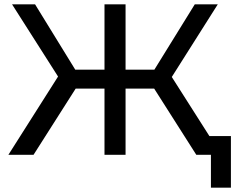

<svg xmlns="http://www.w3.org/2000/svg" viewBox="-20 -720 1108 893"><path d="M779 -362 954 -87H1054V153H961V0H893L697 -308H564V0H466V-308H332L136 0H19L250 -364L36 -700H143L330 -396H466V-700H564V-396H698L886 -700H993Z"/></svg>

Font: false
Style: Regular
Weight: 500
Designer: Julieta Ulanovsky
Foundry: Julieta Ulanovsky
Version: Version 7.222;hotconv 1.0.109;makeotfexe 2.5.65596